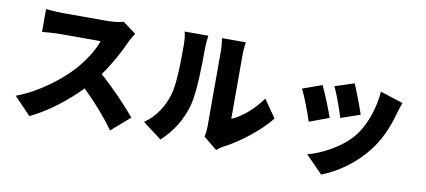

<svg xmlns="http://www.w3.org/2000/svg" viewBox="-76 -1040 3151 1421"><g transform="rotate(10 1500.0 -329.5)"><path d="M754 -756C731 -748 684 -741 634 -741H300C271 -741 207 -744 172 -749V-577C200 -579 255 -585 300 -585H611C590 -521 536 -433 471 -359C382 -260 224 -137 62 -78L188 53C319 -10 450 -111 555 -220C645 -133 730 -37 794 54L933 -67C878 -135 758 -262 661 -346C726 -436 779 -536 812 -610C823 -635 844 -670 853 -683Z M1173 55C1260 -24 1321 -123 1352 -239C1378 -340 1381 -539 1381 -662C1381 -710 1389 -763 1389 -763H1211C1218 -736 1222 -707 1222 -660C1222 -535 1221 -361 1193 -279C1167 -200 1122 -115 1031 -52ZM1592 60C1606 50 1617 39 1640 27C1751 -30 1897 -141 1978 -244L1885 -378C1823 -290 1738 -218 1663 -187V-669C1663 -718 1671 -763 1671 -763H1491C1491 -763 1500 -719 1500 -670V-106C1500 -75 1496 -44 1491 -23Z M2517 -604 2373 -557C2400 -501 2442 -383 2456 -333L2601 -383C2586 -430 2537 -560 2517 -604ZM2719 -577C2710 -453 2663 -317 2597 -234C2514 -129 2368 -53 2262 -26L2389 104C2509 58 2635 -29 2728 -151C2794 -237 2836 -339 2862 -435C2869 -459 2876 -483 2890 -522ZM2285 -550 2139 -498C2166 -450 2214 -319 2231 -265L2379 -320C2359 -378 2313 -494 2285 -550Z"/></g></svg>

Font: Noto Sans Korean Black
Style: Bold
Weight: 900
Designer: Ryoko NISHIZUKA (kana & ideographs); Paul D. Hunt (Latin, Greek & Cyrillic); Wenlong ZHANG (bopomofo); Sandoll Communica
Foundry: Adobe Systems Incorporated
Version: Version 1.000;PS 1;hotconv 1.0.78;makeotf.lib2.5.61930